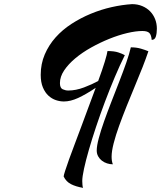

<svg xmlns="http://www.w3.org/2000/svg" viewBox="-20 -759 779 929"><path d="M500 -512Q532 -512 552 -505.5Q572 -499 584 -492Q560 -444 535.5 -386Q511 -328 488 -267Q465 -206 445 -146Q425 -86 410 -34Q395 18 386.5 57.5Q378 97 378 117Q378 125 379 136Q380 147 382 150Q347 144 323.5 132Q300 120 288 95Q288 90 295 68Q302 46 314 12.5Q326 -21 342 -63Q358 -105 375 -151Q392 -197 409.5 -244Q427 -291 443 -334Q395 -302 358 -285Q321 -268 289 -268Q270 -268 250.5 -274.5Q231 -281 214.5 -296Q198 -311 187.5 -336Q177 -361 177 -397Q177 -450 196.5 -495.5Q216 -541 249 -578Q282 -615 326 -643.5Q370 -672 419.5 -692.5Q469 -713 520 -724.5Q571 -736 619 -739Q646 -739 668.5 -729.5Q691 -720 706.5 -704Q722 -688 730.5 -666.5Q739 -645 739 -620Q739 -598 734 -582Q729 -566 714 -566Q712 -590 702.5 -599.5Q693 -609 669 -609Q637 -609 595 -599Q553 -589 508.5 -571Q464 -553 421 -529Q378 -505 344.5 -477Q311 -449 290.5 -418.5Q270 -388 270 -357Q270 -333 283.5 -327Q297 -321 310 -321Q347 -321 386.5 -336Q426 -351 455 -367Q475 -421 487 -460.5Q499 -500 500 -512ZM698 -511Q687 -478 670 -434.5Q653 -391 633 -343.5Q613 -296 593 -246Q573 -196 556.5 -150.5Q540 -105 530 -66Q520 -27 520 -1Q520 21 526 36Q512 36 498 31.5Q484 27 473 18.5Q462 10 455 -2.5Q448 -15 448 -31Q448 -53 458 -90.5Q468 -128 484 -173Q500 -218 519.5 -268Q539 -318 557.5 -365.5Q576 -413 591 -456Q606 -499 613 -530Q640 -530 662 -523.5Q684 -517 698 -511Z"/></svg>

Font: Kaushan Script
Style: Regular
Weight: 400
Designer: Pablo Impallari
Foundry: Pablo Impallari
Version: Version 1.002